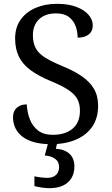

<svg xmlns="http://www.w3.org/2000/svg" viewBox="-20 -744 584 1004"><path d="M247 10Q198 10 160.5 0Q123 -10 98 -29Q73 -48 60.5 -74Q48 -100 48 -131Q48 -151 56.5 -166Q65 -181 81 -189.5Q97 -198 120 -198Q122 -157 136 -120.5Q150 -84 179 -61.5Q208 -39 255 -39Q322 -39 360 -71.5Q398 -104 398 -165Q398 -202 383.5 -227.5Q369 -253 335.5 -275Q302 -297 243 -321Q181 -347 140 -377Q99 -407 79 -447.5Q59 -488 59 -543Q59 -600 87.5 -640.5Q116 -681 165.5 -702.5Q215 -724 278 -724Q338 -724 379.5 -708Q421 -692 443 -666.5Q465 -641 465 -612Q465 -580 443.5 -563.5Q422 -547 386 -547Q386 -578 375.5 -607Q365 -636 340.5 -655Q316 -674 274 -674Q216 -674 184 -643Q152 -612 152 -560Q152 -520 166.5 -492.5Q181 -465 215 -443.5Q249 -422 307 -398Q366 -374 407.5 -345.5Q449 -317 471 -280Q493 -243 493 -191Q493 -127 463 -82.5Q433 -38 377.5 -14Q322 10 247 10ZM237 240Q221 240 199.5 237Q178 234 160 229V178Q178 182 196.5 184Q215 186 228 186Q257 186 273 170.5Q289 155 289 130Q289 101 267.5 86Q246 71 214 69L235 -9H282L272 34Q305 36 326.5 48Q348 60 358.5 79.5Q369 99 369 126Q369 179 335 209.5Q301 240 237 240Z"/></svg>

Font: Noto Serif Kannada
Style: Regular
Weight: 400
Designer: Universal Thirst, Indian Type Foundry and the Monotype Design Team
Foundry: Monotype Imaging Inc.
Version: Version 2.003